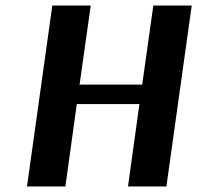

<svg xmlns="http://www.w3.org/2000/svg" viewBox="-20 -670 709 690"><path d="M578 0H440L481 -296H256L215 0H77L168 -650H306L266 -366H491L531 -650H669Z"/></svg>

Font: Arsenal
Style: Bold Italic
Weight: 700
Italic angle: -9.10001°
Designer: Andrij Shevchenko
Foundry: Stairsfor
Version: Version 2.001;PS 002.001;hotconv 1.0.88;makeotf.lib2.5.64775